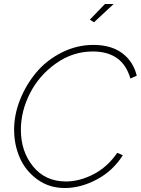

<svg xmlns="http://www.w3.org/2000/svg" viewBox="-20 -940 708 966"><path d="M453 -828 432 -841 508 -920H552ZM51 -288Q51 -363 81 -438.5Q111 -514 162.5 -575.5Q214 -637 290 -675.5Q366 -714 450 -714Q540 -714 595.5 -672Q651 -630 668 -559L636 -545Q597 -681 447 -681Q346 -681 261 -620.5Q176 -560 130.5 -470Q85 -380 85 -287Q85 -178 146.5 -102.5Q208 -27 312 -27Q380 -27 450 -63Q520 -99 570 -171L598 -159Q548 -80 467 -37Q386 6 306 6Q227 6 167.5 -37.5Q108 -81 79.5 -146.5Q51 -212 51 -288Z"/></svg>

Font: Raleway-v4020 ExtraLight
Style: Italic
Weight: 275
Italic angle: -12°
Designer: Matt McInerney, Pablo Impallari, Rodrigo Fuenzalida
Foundry: Matt McInerney, Pablo Impallari, Rodrigo Fuenzalida
Version: Version 4.020;PS 004.020;hotconv 1.0.88;makeotf.lib2.5.64775